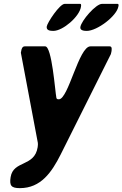

<svg xmlns="http://www.w3.org/2000/svg" viewBox="-20 -760 634 994"><path d="M35 157C28 201 38 214 83 214C192 214 248 131 294 40L554 -480C554 -482 557 -491 557 -493C558 -501 562 -520 548 -520H448C388 -520 334 -246 285 -246C279 -246 274 -246 272 -253C265 -288 249 -520 214 -520H108C95 -520 91 -505 90 -497L88 -487L176 -20C177 -19 176 -3 175 2C159 105 49 69 35 157ZM222 -623C219 -603 238 -600 256 -600C306 -600 391 -674 399 -724C399 -727 403 -740 395 -740H315C289 -740 225 -643 222 -623ZM396 -620C393 -602 416 -600 429 -600C483 -600 585 -677 593 -727C594 -731 596 -740 588 -740H508C476 -740 401 -653 396 -620Z"/></svg>

Font: Asimov Print
Style: CIt
Weight: 500
Designer: Google
Version: Version 2.000980: 2014